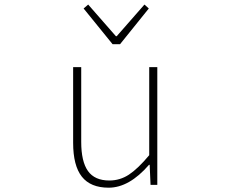

<svg xmlns="http://www.w3.org/2000/svg" viewBox="-20 -828 1040 860"><path d="M466.8 12.7Q385.7 12.7 346.7 -36.6Q307.6 -85.9 307.6 -188.5V-527.3H343.8V-192.4Q343.8 -104.5 374 -62Q404.3 -19.5 469.7 -19.5Q517.6 -19.5 557.6 -45.9Q597.7 -72.3 648.4 -132.8V-527.3H684.6V0H654.3L650.4 -89.8H647.5Q558.6 12.7 466.8 12.7ZM484.4 -629.9 354.5 -790 375 -807.6 499 -666H502.9L627 -807.6L646.5 -790L517.6 -629.9Z"/></svg>

Font: GenEi Gothic M ExtraLight
Style: Regular
Weight: 200
Designer: o_tamon (Modified); [Source Han Sans]
Ryoko NISHIZUKA  (kana & ideographs); Paul D. Hunt (Latin, Greek & Cyrillic); Wenl
Version: Version 1.1a;Original Version 1.004